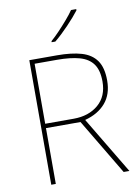

<svg xmlns="http://www.w3.org/2000/svg" viewBox="-101 -1018 780 1084"><g transform="rotate(-10 288.5 -476.0)"><path d="M262 -714Q345 -714 401.5 -697.5Q458 -681 487 -640Q516 -599 516 -525Q516 -446 473.5 -396.5Q431 -347 355 -327L551 0H518L327 -320H129V0H103V-714ZM257 -689H129V-345H292Q379 -345 434 -392Q489 -439 489 -524Q489 -588 463.5 -624Q438 -660 386.5 -674.5Q335 -689 257 -689ZM414 -945Q388 -911 347 -868Q306 -825 266 -792H245V-798Q268 -818 294.5 -846Q321 -874 345.5 -902.5Q370 -931 384 -952H414Z"/></g></svg>

Font: Noto Sans Oriya Thin
Style: Regular
Weight: 100
Designer: Amélie Bonet and Sol Matas
Foundry: Google LLC
Version: Version 2.006; ttfautohint (v1.8.4.7-5d5b)